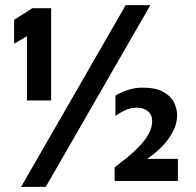

<svg xmlns="http://www.w3.org/2000/svg" viewBox="-20 -705 762 747"><path d="M85 -314V-608L100 -573L35 -535V-628L106 -673H179V-314ZM62 22 469 -685H565L158 22ZM426 -1V-54Q447 -70 472 -90Q497 -110 520 -133.5Q543 -157 557.5 -182.5Q572 -208 572 -234Q572 -259 555 -272.5Q538 -286 515 -286Q487 -286 466.5 -276Q446 -266 429 -254V-333Q449 -345 476 -354.5Q503 -364 534 -364Q585 -364 614.5 -348Q644 -332 656.5 -307.5Q669 -283 669 -257Q669 -221 649 -186Q629 -151 597 -122Q565 -93 529 -72L519 -87H672V-1Z"/></svg>

Font: Maven Pro SemiBold
Style: Regular
Weight: 600
Designer: Joe Prince
Foundry: Joe Prince
Version: Version 2.103